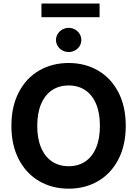

<svg xmlns="http://www.w3.org/2000/svg" viewBox="-20 -1081 793 1110"><path d="M377 9.8Q282.2 9.8 207 -33.7Q131.8 -77.1 88.9 -159.4Q45.9 -241.7 45.9 -353.5Q45.9 -465.8 88.9 -548.1Q131.8 -630.4 207 -673.6Q282.2 -716.8 377 -716.8Q471.2 -716.8 546.1 -673.6Q621.1 -630.4 664.1 -548.1Q707 -465.8 707 -353.5Q707 -241.2 664.1 -158.9Q621.1 -76.7 546.1 -33.4Q471.2 9.8 377 9.8ZM377 -586.9Q321.8 -586.9 281 -559.8Q240.2 -532.7 217.8 -480.2Q195.3 -427.7 195.3 -353.5Q195.3 -279.3 217.8 -226.8Q240.2 -174.3 281 -147.2Q321.8 -120.1 377 -120.1Q432.1 -120.1 472.7 -147.2Q513.2 -174.3 535.4 -226.6Q557.6 -278.8 557.6 -353.5Q557.6 -428.2 535.4 -480.5Q513.2 -532.7 472.7 -559.8Q432.1 -586.9 377 -586.9ZM303.7 -849.6Q303.7 -868.7 313.7 -884.8Q323.7 -900.9 340.6 -910.4Q357.4 -919.9 377 -919.9Q397 -919.9 413.8 -910.4Q430.7 -900.9 440.4 -884.8Q450.2 -868.7 450.2 -849.6Q450.2 -831.1 440.4 -814.9Q430.7 -798.8 413.8 -789.6Q397 -780.3 377 -780.3Q357.4 -780.3 340.6 -789.6Q323.7 -798.8 313.7 -814.9Q303.7 -831.1 303.7 -849.6ZM555.7 -981.4H219.7V-1060.5H555.7Z"/></svg>

Font: Pretendard GOV
Style: Bold
Weight: 700
Designer: Base glyphs from Inter by Rasmus Andersson; Hangeul glyphs from Noto Sans CJK(Source Han Sans) by Jang Soo-young and Kan
Foundry: Kil Hyung-jin
Version: Version 1.309